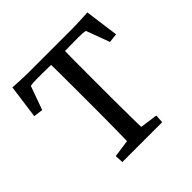

<svg xmlns="http://www.w3.org/2000/svg" viewBox="-153 -713 849 849"><g transform="rotate(-45 272.0 -288.5)"><path d="M505.9 -577.1 527.3 -418.9 484.4 -414.1 443.4 -524.4Q427.2 -527.3 407.2 -527.3H372.1Q333 -527.3 315.4 -526.4Q314.5 -510.7 314.5 -349.6V-217.8Q314.5 -168 315.4 -109.9Q316.4 -51.8 316.4 -50.8L399.4 -39.1L396.5 0H147.5L145.5 -39.1L227.5 -50.8Q227.5 -51.8 228.5 -109.9Q229.5 -168 229.5 -217.8V-349.6Q229.5 -510.7 228.5 -526.4Q211.9 -527.3 172.9 -527.3H134.8Q115.7 -527.3 99.6 -524.4L59.6 -413.1L15.6 -418.9L37.1 -577.1Q97.7 -573.2 131.8 -573.2H411.1Q441.4 -573.2 505.9 -577.1Z"/></g></svg>

Font: Crimson Pro
Style: Regular
Weight: 400
Designer: Jacques Le Bailly
Foundry: Baron von Fonthausen
Version: Version 1.003